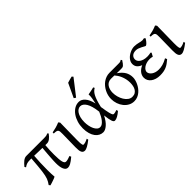

<svg xmlns="http://www.w3.org/2000/svg" viewBox="69 -1559 2382 2382"><g transform="rotate(-45 1260.5 -368.0)"><path d="M510.7 -53.7Q485.8 -32.7 467.3 -19.3Q448.7 -5.9 434.3 1.7Q419.9 9.3 408.4 12.2Q397 15.1 386.2 15.1Q369.1 15.1 356.4 4.9Q343.8 -5.4 335.2 -24.2Q326.7 -43 322.5 -69.8Q318.4 -96.7 318.4 -130.4Q318.4 -146 319.3 -168.2Q320.3 -190.4 322.3 -221.2Q324.2 -252 327.4 -291.7Q330.6 -331.5 335 -382.8Q300.3 -383.3 266.8 -384.5Q233.4 -385.7 193.4 -386.7Q189 -331.1 186.5 -270Q184.1 -209 184.1 -146.5Q184.1 -111.3 185.3 -81.3Q186.5 -51.3 189 -24.4Q182.1 -20 168.2 -14.4Q154.3 -8.8 137.7 -3.2Q121.1 2.4 104.7 7.6Q88.4 12.7 77.6 15.6Q76.2 14.2 74 11.2Q71.8 8.3 69.3 5.4Q66.9 2 63.5 -2Q76.7 -20.5 86.4 -37.1Q96.2 -53.7 103.5 -73.2Q110.8 -92.8 116.2 -118.4Q121.6 -144 126.5 -180.4Q131.3 -216.8 135.7 -267.3Q140.1 -317.9 145.5 -387.2H120.6Q105 -387.2 92.8 -386Q80.6 -384.8 69.1 -381.6Q57.6 -378.4 46.1 -372.3Q34.7 -366.2 21 -356.4L9.8 -374Q23.9 -391.1 37.6 -405.8Q51.3 -420.4 65.2 -431.2Q79.1 -441.9 93.3 -448Q107.4 -454.1 123 -454.1H432.1Q452.6 -454.1 470.2 -456.1Q487.8 -458 502.9 -468.8L516.6 -454.6Q491.2 -419.4 465.6 -400.6Q439.9 -381.8 416.5 -381.8H384.8Q380.9 -342.3 379.4 -301.8Q377.9 -261.2 377.9 -223.1Q377.9 -178.7 380.4 -147Q382.8 -115.2 387.9 -94.7Q393.1 -74.2 401.4 -64.7Q409.7 -55.2 420.9 -55.2Q428.2 -55.2 435.3 -55.9Q442.4 -56.6 451.2 -58.8Q460 -61 471.7 -64.9Q483.4 -68.8 500 -75.2Z M809.1 -53.2Q764.2 -18.1 733.4 -1.7Q702.6 14.6 686.5 14.6Q669.4 14.6 658.4 7.8Q647.5 1 641.1 -12.9Q634.8 -26.9 632.3 -48.3Q629.9 -69.8 630.4 -99.1L634.3 -326.7Q634.8 -352.1 633.3 -368.2Q631.8 -384.3 624.8 -393.6Q617.7 -402.8 602.5 -406.2Q587.4 -409.7 560.5 -409.7V-429.2Q592.3 -434.6 628.4 -444.6Q664.6 -454.6 696.8 -468.8L712.4 -449.2L707.5 -147.9Q707 -114.3 708.5 -94.7Q710 -75.2 712.9 -65.2Q715.8 -55.2 720 -52.7Q724.1 -50.3 729.5 -50.3Q736.8 -50.3 755.1 -54.9Q773.4 -59.6 804.2 -75.2Z M1025.4 -57.6Q1044.4 -57.6 1062.5 -70.3Q1080.6 -83 1096.7 -103.8Q1112.8 -124.5 1126.5 -150.6Q1140.1 -176.8 1150.9 -203.1Q1137.7 -313.5 1105.7 -365.5Q1073.7 -417.5 1030.3 -417.5Q1011.7 -417.5 993.7 -406.7Q975.6 -396 961.2 -374Q946.8 -352.1 937.7 -318.8Q928.7 -285.6 928.7 -240.7Q928.7 -206.1 935.3 -173.1Q941.9 -140.1 954.3 -114.5Q966.8 -88.9 984.6 -73.2Q1002.4 -57.6 1025.4 -57.6ZM1319.8 -451.2Q1301.3 -440.4 1286.1 -425.3Q1271 -410.2 1257.6 -384.8Q1244.1 -359.4 1231.7 -321.8Q1219.2 -284.2 1206.5 -228.5Q1212.9 -187.5 1218 -158.7Q1223.1 -129.9 1227.8 -110.6Q1232.4 -91.3 1236.6 -79.8Q1240.7 -68.4 1244.6 -62.7Q1248.5 -57.1 1252.4 -55.4Q1256.3 -53.7 1260.3 -53.7Q1268.1 -53.7 1283.4 -56.9Q1298.8 -60.1 1316.4 -66.9Q1317.4 -62.5 1318.8 -57.6Q1320.3 -52.7 1322.3 -44.9Q1288.6 -16.1 1260.3 -0.7Q1231.9 14.6 1211.4 14.6Q1201.2 14.6 1193.8 7.3Q1186.5 0 1180.7 -16.6Q1174.8 -33.2 1169.9 -60.3Q1165 -87.4 1160.2 -127Q1123 -54.2 1082.3 -19.8Q1041.5 14.6 1007.3 14.6Q978 14.6 951.4 1Q924.8 -12.7 904.5 -39.8Q884.3 -66.9 872.3 -107.4Q860.4 -147.9 860.4 -201.2Q860.4 -253.9 875.2 -302.5Q890.1 -351.1 916.3 -387.9Q942.4 -424.8 978 -446.8Q1013.7 -468.8 1055.7 -468.8Q1100.1 -468.8 1136 -428.2Q1171.9 -387.7 1190.4 -307.1Q1199.7 -346.2 1205.3 -382.6Q1210.9 -418.9 1209 -447.3Q1219.7 -449.2 1232.4 -451.7Q1245.1 -454.1 1258.8 -456.8Q1272.5 -459.5 1285.6 -462.4Q1298.8 -465.3 1310.5 -468.8Q1314.5 -463.4 1315.9 -459Q1317.4 -454.6 1319.8 -451.2ZM1071.8 -529.3Q1067.9 -530.3 1064.9 -531.5Q1062 -532.7 1059.1 -534.7Q1056.2 -536.6 1053.2 -539.1Q1050.3 -541.5 1045.9 -545.4L1131.8 -728.5Q1139.6 -731.4 1150.4 -734.6Q1161.1 -737.8 1172.9 -741.2Q1184.6 -744.6 1196 -747.3Q1207.5 -750 1216.8 -752.4L1231.9 -735.4Z M1677.7 -185.5Q1677.7 -219.7 1670.7 -250.5Q1663.6 -281.2 1652.6 -306.9Q1641.6 -332.5 1627.9 -353Q1614.3 -373.5 1601.6 -387.2Q1582 -387.7 1566.4 -387.9Q1550.8 -388.2 1542.5 -388.2Q1514.6 -388.2 1494.1 -376.7Q1473.6 -365.2 1460.4 -345.9Q1447.3 -326.7 1440.7 -301.8Q1434.1 -276.9 1434.1 -250Q1434.1 -213.9 1444.3 -177Q1454.6 -140.1 1472.9 -109.9Q1491.2 -79.6 1516.8 -60.5Q1542.5 -41.5 1573.2 -41.5Q1604.5 -41.5 1624.8 -54.7Q1645 -67.9 1656.7 -88.6Q1668.5 -109.4 1673.1 -135Q1677.7 -160.6 1677.7 -185.5ZM1805.2 -454.6Q1790.5 -431.2 1780 -417.5Q1769.5 -403.8 1760.5 -396.5Q1751.5 -389.2 1742.2 -387.2Q1732.9 -385.3 1720.2 -385.3Q1704.6 -385.3 1683.3 -385.5Q1662.1 -385.7 1639.2 -386.2L1646.5 -383.3Q1700.7 -344.2 1724.9 -302.5Q1749 -260.7 1749 -207Q1749 -187.5 1743.2 -163.6Q1737.3 -139.6 1725.8 -115Q1714.4 -90.3 1697.5 -67.1Q1680.7 -43.9 1658.7 -25.6Q1636.7 -7.3 1609.9 3.7Q1583 14.6 1551.3 14.6Q1511.2 14.6 1477.3 -3.7Q1443.4 -22 1418.5 -53Q1393.6 -84 1379.6 -124.5Q1365.7 -165 1365.7 -209.5Q1365.7 -239.3 1373 -269Q1380.4 -298.8 1394.3 -325.9Q1408.2 -353 1427.5 -376.5Q1446.8 -399.9 1470.9 -417.2Q1495.1 -434.6 1522.9 -444.3Q1550.8 -454.1 1581.5 -454.1H1731Q1745.6 -454.1 1754.4 -454.3Q1763.2 -454.6 1769.3 -456.1Q1775.4 -457.5 1780.5 -460.4Q1785.6 -463.4 1793 -468.8Z M2201.7 -439Q2192.4 -422.9 2182.4 -410.2Q2172.4 -397.5 2163.6 -388.7Q2154.8 -379.9 2147.9 -375.5Q2141.1 -371.1 2137.7 -371.1Q2132.3 -371.1 2119.1 -378.7Q2106 -386.2 2088.4 -395.5Q2070.8 -404.8 2050 -412.4Q2029.3 -419.9 2009.8 -419.9Q1966.8 -419.9 1944.6 -399.4Q1922.4 -378.9 1922.4 -347.2Q1922.4 -332 1930.7 -317.1Q1939 -302.2 1955.8 -290.3Q1972.7 -278.3 1997.8 -270.8Q2022.9 -263.2 2057.1 -263.2Q2070.3 -263.2 2086.9 -265.1Q2103.5 -267.1 2118.2 -270.5L2127.9 -260.3L2103 -214.8Q2088.9 -218.8 2078.1 -220.5Q2067.4 -222.2 2055.7 -222.2Q2020.5 -222.2 1994.1 -213.4Q1967.8 -204.6 1950.2 -191.4Q1932.6 -178.2 1923.8 -163.1Q1915 -147.9 1915 -135.3Q1915 -118.2 1924.6 -102.8Q1934.1 -87.4 1951.2 -75.2Q1968.3 -63 1991.7 -55.9Q2015.1 -48.8 2043 -48.8Q2060.1 -48.8 2077.4 -50.8Q2094.7 -52.7 2113.3 -57.9Q2131.8 -63 2152.6 -71.8Q2173.3 -80.6 2196.8 -93.8L2208 -67.9Q2183.1 -45.9 2160.6 -30.3Q2138.2 -14.6 2114.3 -4.6Q2090.3 5.4 2064 10Q2037.6 14.6 2005.4 14.6Q1968.3 14.6 1937.7 5.4Q1907.2 -3.9 1885.3 -20.5Q1863.3 -37.1 1851.3 -59.8Q1839.4 -82.5 1839.4 -109.4Q1839.4 -130.4 1846.7 -149.2Q1854 -168 1867.2 -183.8Q1880.4 -199.7 1898.2 -212.2Q1916 -224.6 1936.5 -233.4Q1899.9 -247.1 1879.4 -270.8Q1858.9 -294.4 1858.9 -330.6Q1858.9 -351.1 1867.2 -369.4Q1875.5 -387.7 1889.2 -403.1Q1902.8 -418.5 1920.4 -430.7Q1938 -442.9 1957 -451.4Q1976.1 -460 1994.9 -464.4Q2013.7 -468.8 2029.8 -468.8Q2051.3 -468.8 2068.8 -465.8Q2086.4 -462.9 2101.8 -459.2Q2117.2 -455.6 2130.6 -452.6Q2144 -449.7 2157.7 -449.7Q2159.2 -449.7 2163.1 -450.4Q2167 -451.2 2171.6 -451.9Q2176.3 -452.6 2180.4 -453.4Q2184.6 -454.1 2186 -454.1Q2191.4 -451.7 2194.6 -447.8Q2197.8 -443.8 2201.7 -439Z M2508.8 -53.2Q2463.9 -18.1 2433.1 -1.7Q2402.3 14.6 2386.2 14.6Q2369.1 14.6 2358.2 7.8Q2347.2 1 2340.8 -12.9Q2334.5 -26.9 2332 -48.3Q2329.6 -69.8 2330.1 -99.1L2334 -326.7Q2334.5 -352.1 2333 -368.2Q2331.5 -384.3 2324.5 -393.6Q2317.4 -402.8 2302.2 -406.2Q2287.1 -409.7 2260.3 -409.7V-429.2Q2292 -434.6 2328.1 -444.6Q2364.3 -454.6 2396.5 -468.8L2412.1 -449.2L2407.2 -147.9Q2406.7 -114.3 2408.2 -94.7Q2409.7 -75.2 2412.6 -65.2Q2415.5 -55.2 2419.7 -52.7Q2423.8 -50.3 2429.2 -50.3Q2436.5 -50.3 2454.8 -54.9Q2473.1 -59.6 2503.9 -75.2Z"/></g></svg>

Font: Noto Serif Devanagari
Style: Bold
Weight: 700
Designer: Monotype Design Team
Foundry: Monotype Imaging Inc.
Version: Version 1.01